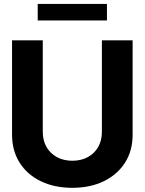

<svg xmlns="http://www.w3.org/2000/svg" viewBox="-20 -918 715 949"><path d="M483.6 -718.8H635.5V-252.5Q635.7 -173.8 598.3 -114.6Q560.8 -55.5 493.8 -22.7Q426.9 10.1 337.5 10.4Q247.8 10.1 180.8 -22.7Q113.8 -55.5 76.6 -114.6Q39.5 -173.8 39.5 -252.5V-718.8H191.4V-265.2Q191.6 -223.9 209.7 -191.8Q227.8 -159.8 260.6 -141.7Q293.5 -123.6 337.5 -123.4Q381.7 -123.6 414.5 -141.7Q447.2 -159.8 465.4 -191.8Q483.6 -223.9 483.6 -265.2ZM508.6 -898.4V-817H166.4V-898.4Z"/></svg>

Font: Inter Display V
Style: Regular
Weight: 400
Designer: Rasmus Andersson
Foundry: rsms
Version: Version 3.015;git-src